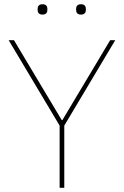

<svg xmlns="http://www.w3.org/2000/svg" viewBox="-20 -888 586 908"><path d="M181 -819C198 -819 204 -829 204 -840V-847C204 -858 198 -868 181 -868C164 -868 158 -858 158 -847V-840C158 -829 164 -819 181 -819ZM363 -819C380 -819 386 -829 386 -840V-847C386 -858 380 -868 363 -868C346 -868 340 -858 340 -847V-840C340 -829 346 -819 363 -819ZM284 0V-294L525 -698H501L275 -320H272L46 -698H21L262 -294V0Z"/></svg>

Font: IBM Plex Thai Thin
Style: Regular
Weight: 100
Designer: Mike Abbink, Paul van der Laan, Pieter van Rosmalen, Ben Mitchell, Mark Frömberg
Foundry: Bold Monday
Version: Version 1.0